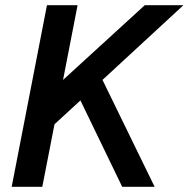

<svg xmlns="http://www.w3.org/2000/svg" viewBox="-20 -720 727 740"><path d="M279 -700 223 -412 538 -700H687L375 -412L576 0H451L290 -333L190 -241L143 0H25L161 -700Z"/></svg>

Font: MedMera Sans Semibold
Style: Italic
Weight: 600
Italic angle: -11°
Designer: Kasper Nordkvist
Foundry: UNCUT.wtf
Version: Version 1.300